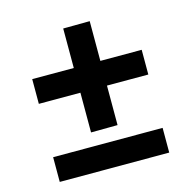

<svg xmlns="http://www.w3.org/2000/svg" viewBox="-94 -750 798 803"><g transform="rotate(-15 305.0 -348.5)"><path d="M68 -147H542V-40H68ZM248 -378H68V-485H248V-656L363 -657V-485H542V-378H363V-207L248 -206Z"/></g></svg>

Font: Sora-SIA SemiBold
Style: Regular
Weight: 600
Designer: Jonathan Barnbrook, Julián Moncada
Foundry: Barnbrook Fonts
Version: Version 2.000